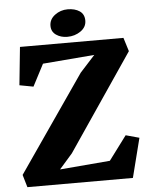

<svg xmlns="http://www.w3.org/2000/svg" viewBox="-61 -987 801 1037"><g transform="rotate(-5 339.0 -469.0)"><path d="M25 0ZM655 -684 300 -161 229 -80 501 -103 598 -233 671 -213 617 0H45L25 -68L386 -591L467 -680L187 -657L125 -538L50 -552L71 -758H632ZM435 -869Q435 -834 403.5 -812Q372 -790 331 -790Q296 -790 270.5 -807.5Q245 -825 245 -857Q245 -892 275.5 -915Q306 -938 345 -938Q384 -938 409.5 -921Q435 -904 435 -869Z"/></g></svg>

Font: Martel Heavy
Style: Regular
Weight: 900
Designer: Dan Reynolds
Foundry: Dan Reynolds
Version: Version 1.001; ttfautohint (v1.1) -l 5 -r 5 -G 72 -x 0 -D la